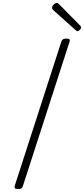

<svg xmlns="http://www.w3.org/2000/svg" viewBox="-20 -1279 575 1313"><path d="M105 14Q89 14 83.5 9Q78 4 80 -6L400 -996Q404 -1006 411 -1010.5Q418 -1015 433 -1015Q448 -1015 454 -1010.5Q460 -1006 456 -995L136 -5Q133 4 126 9Q119 14 105 14ZM509 -1066Q506 -1066 503 -1068.5Q500 -1071 496 -1074L343 -1211Q338 -1216 337 -1219Q336 -1222 336 -1226Q336 -1233 341 -1240.5Q346 -1248 354 -1253.5Q362 -1259 368 -1259Q373 -1259 376.5 -1256.5Q380 -1254 384 -1250L529 -1103Q533 -1099 534 -1096Q535 -1093 535 -1091Q535 -1084 526 -1075Q517 -1066 509 -1066Z"/></svg>

Font: Playwrite RO ExtraLight
Style: Regular
Weight: 250
Version: Version 1.002